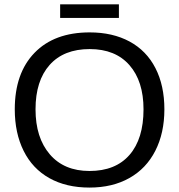

<svg xmlns="http://www.w3.org/2000/svg" viewBox="-20 -846 818 876"><path d="M730 -347.2Q730 -239.3 688.7 -158.2Q647.5 -77.1 570.3 -33.7Q493.2 9.8 388.2 9.8Q282.2 9.8 205.3 -33.2Q128.4 -76.2 87.9 -157.5Q47.4 -238.8 47.4 -347.2Q47.4 -512.2 137.7 -605.2Q228 -698.2 389.2 -698.2Q494.1 -698.2 571.3 -656.5Q648.4 -614.7 689.2 -535.2Q730 -455.6 730 -347.2ZM634.8 -347.2Q634.8 -475.6 570.6 -548.8Q506.3 -622.1 389.2 -622.1Q271 -622.1 206.5 -549.8Q142.1 -477.5 142.1 -347.2Q142.1 -217.8 207.3 -141.8Q272.5 -65.9 388.2 -65.9Q507.3 -65.9 571 -139.4Q634.8 -212.9 634.8 -347.2ZM522.5 -764.2H254.4V-826.2H522.5Z"/></svg>

Font: Liberation Sans
Style: Regular
Weight: 400
Designer: Steve Matteson
Foundry: Ascender Corporation
Version: Version 2.00.1